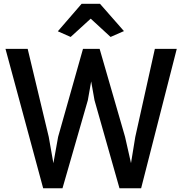

<svg xmlns="http://www.w3.org/2000/svg" viewBox="-20 -1006 982 1034"><path d="M212.5 8 9.5 -743H129L242.5 -269L267.5 -127L293 -269L427 -743H516.5L653.5 -269L685.5 -127.5L708.5 -268.5L814 -743H932L740 8H623.5L489 -466L471 -567.5L453 -466L316.5 8ZM360.5 -807 291.5 -837.5 419.5 -985.5H518.5L647.5 -838.5L575.5 -807L468.5 -905.5Z"/></svg>

Font: Merriweather Sans
Style: Regular
Weight: 400
Designer: Eben Sorkin
Foundry: Eben Sorkin
Version: Version 1.008; ttfautohint (v1.7.19-72a1) -l 8 -r 50 -G 200 